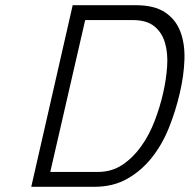

<svg xmlns="http://www.w3.org/2000/svg" viewBox="-20 -717 728 737"><path d="M100 0 259 -697H502Q572 -697 613 -670Q654 -643 672 -596.5Q690 -550 688 -488.5Q686 -427 670 -359Q654 -290 628 -225.5Q602 -161 562 -111Q522 -61 468 -30.5Q414 0 343 0ZM606 -359Q618 -411 621.5 -461.5Q625 -512 613.5 -552Q602 -592 572.5 -616Q543 -640 489 -640H307L173 -57H355Q409 -57 450 -84.5Q491 -112 522 -155.5Q553 -199 573.5 -252.5Q594 -306 606 -359Z"/></svg>

Font: Panefresco 250wt
Style: Italic
Weight: 300
Version: Version 1.000